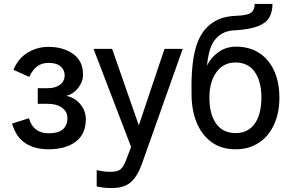

<svg xmlns="http://www.w3.org/2000/svg" viewBox="-20 -744 1474 971"><path d="M225 11Q155 11 108 -20Q61 -51 41 -119L126 -146Q149 -70 225 -70Q276 -70 298.5 -90.5Q321 -111 321 -147Q321 -179 294 -199Q267 -219 220 -219H171V-298H220Q261 -298 284 -316Q307 -334 307 -364Q307 -390 286.5 -408Q266 -426 225 -426Q191 -426 167.5 -408Q144 -390 128 -355L48 -391Q73 -450 121 -478.5Q169 -507 225 -507Q300 -507 350 -471Q400 -435 400 -367Q400 -331 375 -299Q350 -267 314 -259Q356 -252 385 -218.5Q414 -185 414 -141Q414 -66 363 -27.5Q312 11 225 11Z M546 207Q503 207 469 199V116Q484 120 502.5 122.5Q521 125 538 125Q576 125 591.5 110.5Q607 96 621 57L643 -1L453 -497H547L682 -110L812 -497H904L698 84Q676 146 642.5 176.5Q609 207 546 207Z M1171 11Q1103 11 1054.5 -22Q1006 -55 979 -114Q952 -173 949 -250Q945 -391 963.5 -476.5Q982 -562 1028 -607Q1081 -661 1173 -664Q1232 -666 1250 -680Q1268 -694 1268 -724H1358Q1358 -684 1342 -656Q1326 -628 1286 -612Q1246 -596 1173 -591Q1111 -590 1076 -553Q1054 -531 1042.5 -495Q1031 -459 1027 -412Q1046 -453 1084.5 -480.5Q1123 -508 1174 -508Q1242 -508 1291 -476Q1340 -444 1366.5 -386Q1393 -328 1393 -250Q1393 -173 1366 -114Q1339 -55 1289 -22Q1239 11 1171 11ZM1171 -71Q1235 -71 1268.5 -119Q1302 -167 1302 -250Q1302 -332 1268.5 -380Q1235 -428 1171 -428Q1110 -428 1074.5 -379Q1039 -330 1039 -250Q1039 -167 1073 -119Q1107 -71 1171 -71Z"/></svg>

Font: Zen Kaku Gothic New Medium
Style: Regular
Weight: 500
Designer: Yoshimichi Ohira
Foundry: Positype
Version: Version 1.002